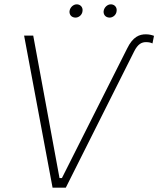

<svg xmlns="http://www.w3.org/2000/svg" viewBox="-20 -864 729 884"><path d="M565 -640C592 -696 623 -706 651 -706C667 -706 678 -703 689 -699L682 -664C674 -668 665 -670 652 -670C634 -670 615 -663 597 -626L283 0H222L91 -700H133L254 -44H265ZM326 -783C343 -782 359 -796 360 -814C362 -829 352 -843 335 -844C318 -845 302 -830 300 -812C299 -796 309 -784 326 -783ZM483 -783C500 -782 516 -796 517 -814C519 -829 509 -843 492 -844C475 -845 459 -830 457 -812C456 -796 466 -784 483 -783Z"/></svg>

Font: Fixel Display ExtraLight
Style: Italic
Weight: 200
Italic angle: -10°
Designer: AlfaBravo + MacPaw
Foundry: Kyrylo Tkachov, Marchela Mozhyna, Serhii Makarenko, Maria Weinstein, Zakhar Kryvoshyya
Version: Version 1.210;Glyphs 3.2 (3217)